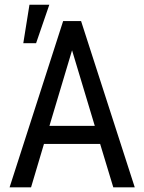

<svg xmlns="http://www.w3.org/2000/svg" viewBox="-20 -801 616 821"><path d="M191.4 -262.7H385.3L288.1 -585.9ZM408.2 -185.5H168L112.8 0H21L250 -710.9H326.7L556.2 0H464.4ZM106 -780.8H190.9L134.3 -616.2H79.6Z"/></svg>

Font: RobotoCondensed-Regular
Style: Regular
Weight: 400
Designer: Google
Version: Version 2.001201; 2014